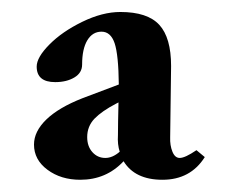

<svg xmlns="http://www.w3.org/2000/svg" viewBox="-20 -543 382 314"><path d="M111.3 -249Q79.6 -249 57.6 -265.4Q35.6 -281.7 35.6 -306.6Q35.6 -328.1 55.9 -347.7Q76.2 -367.2 114.7 -382.3L174.3 -404.8Q173.8 -453.1 167.5 -472.2Q161.1 -491.2 146 -491.2Q131.3 -491.2 122.8 -477.1Q114.3 -462.9 114.3 -437.5Q114.3 -423.8 101.6 -416.3Q88.9 -408.7 70.3 -408.7Q40 -408.7 40 -434.1Q40 -449.2 60.8 -470.2Q81.5 -491.2 114.5 -507.3Q147.5 -523.4 176.8 -523.4Q221.2 -523.4 240.5 -502.4Q259.8 -481.4 259.8 -435.1Q259.8 -418 258.3 -318.4Q257.8 -305.2 262 -294.9Q266.1 -284.7 273.9 -284.7Q282.7 -284.7 301.3 -297.4L314.9 -286.1Q291.5 -249 245.6 -249Q200.7 -249 182.1 -279.3Q153.8 -249 111.3 -249ZM122.6 -318.8Q122.6 -303.7 131.1 -294.2Q139.6 -284.7 152.3 -284.7Q164.1 -284.7 175.8 -294.9Q171.9 -306.6 172.9 -322.3Q172.9 -340.3 173.8 -375.5L169.9 -373.5Q146.5 -361.3 134.5 -348.9Q122.6 -336.4 122.6 -318.8Z"/></svg>

Font: Elstob SemiBold
Style: Regular
Weight: 600
Designer: Peter S. Baker
Version: Version 1.015